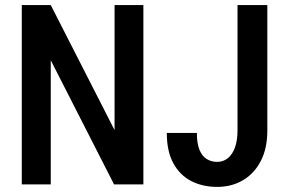

<svg xmlns="http://www.w3.org/2000/svg" viewBox="-20 -731 1143 761"><path d="M548.3 -710.9V0H432.1L181.2 -492.2V0H66.4V-710.9H181.2L434.1 -215.3V-710.9ZM921.4 -213.9V-710.9H1039.6V-213.9Q1039.6 -143.1 1013.7 -93Q987.8 -43 942.9 -16.6Q897.9 9.8 840.8 9.8Q783.2 9.8 738 -13.4Q692.9 -36.6 667 -84Q641.1 -131.3 641.1 -204.1H760.3Q760.3 -162.6 770.5 -137.5Q780.8 -112.3 799.1 -100.8Q817.4 -89.4 840.8 -89.4Q864.7 -89.4 882.8 -103.8Q900.9 -118.2 911.1 -146Q921.4 -173.8 921.4 -213.9Z"/></svg>

Font: Roboto Condensed Medium
Style: Regular
Weight: 500
Designer: Christian Robertson
Foundry: Google
Version: Version 3.0